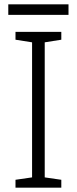

<svg xmlns="http://www.w3.org/2000/svg" viewBox="-20 -860 351 880"><path d="M261 0H51V-36L127 -47V-666L51 -678V-714H261V-678L185 -666V-47L261 -36ZM294 -840V-792H18V-840Z"/></svg>

Font: Noto Sans Arabic UI Lt
Style: Regular
Weight: 300
Designer: Monotype Design Team, Nadine Chahine and Nizar Qandah
Foundry: Monotype Imaging Inc.
Version: Version 2.010; ttfautohint (v1.8.4.7-5d5b)